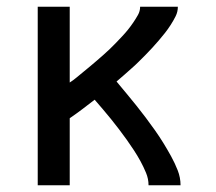

<svg xmlns="http://www.w3.org/2000/svg" viewBox="-20 -550 640 570"><path d="M92 0V-530H187V-305Q198 -312 208 -320.5Q218 -329 228 -337Q238 -345 248 -353.5Q258 -362 268 -370.5Q278 -379 287.5 -387.5Q297 -396 306.5 -405Q316 -414 325 -423.5Q334 -433 343 -442.5Q352 -452 360 -462Q368 -472 375.5 -483Q383 -494 389.5 -505.5Q396 -517 396 -530H508Q508 -515 501.5 -502Q495 -489 487 -476.5Q479 -464 470 -452.5Q461 -441 451.5 -430Q442 -419 432 -408Q422 -397 412 -387Q402 -377 391.5 -366.5Q381 -356 370 -346.5Q359 -337 348 -327Q337 -317 326 -308Q341 -290 355.5 -272.5Q370 -255 384.5 -237Q399 -219 412.5 -201Q426 -183 439.5 -164Q453 -145 465 -125.5Q477 -106 488 -86Q499 -66 507.5 -44.5Q516 -23 516 0H421Q421 -19 413.5 -37Q406 -55 397 -71.5Q388 -88 377.5 -104Q367 -120 356 -135.5Q345 -151 333.5 -166Q322 -181 310 -196Q298 -211 285.5 -225.5Q273 -240 261 -254Q243 -240 224.5 -226Q206 -212 187 -199V0Z"/></svg>

Font: Iosevka Curly Slab MdEx
Style: Regular
Weight: 500
Width: 7
Monospace: yes
Designer: Belleve Invis
Foundry: Belleve Invis
Version: Version 11.1.0; ttfautohint (v1.8.3)